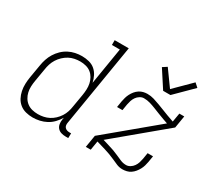

<svg xmlns="http://www.w3.org/2000/svg" viewBox="-139 -1038 1479 1321"><g transform="rotate(30 600.0 -377.0)"><path d="M227 8Q199 8 172 1Q145 -6 124.5 -22.5Q104 -39 91.5 -62.5Q79 -86 73.5 -113Q68 -140 69 -168.5Q70 -197 75 -226L92 -326Q96 -352 104.5 -378Q113 -404 127.5 -427.5Q142 -451 162.5 -471Q183 -491 208 -504Q233 -517 259.5 -522.5Q286 -528 312 -528Q341 -528 368.5 -521Q396 -514 416 -497Q436 -480 448 -456Q460 -432 466 -405L514 -697H451V-735H563L455 -81Q453 -71 454.5 -61Q456 -51 462 -44Q468 -37 477.5 -33.5Q487 -30 498 -30H512L511 8H491Q472 8 455 3Q438 -2 426.5 -14.5Q415 -27 412 -45Q409 -63 412 -81L415 -98Q401 -74 380.5 -52.5Q360 -31 334.5 -17.5Q309 -4 281.5 2Q254 8 227 8ZM247 -30Q269 -30 291 -34.5Q313 -39 333.5 -49.5Q354 -60 371.5 -76.5Q389 -93 401.5 -112.5Q414 -132 421 -153.5Q428 -175 431 -197L448 -297Q452 -320 453 -344Q454 -368 449.5 -390Q445 -412 434 -431.5Q423 -451 406 -464.5Q389 -478 366.5 -484Q344 -490 320 -490Q298 -490 275.5 -485.5Q253 -481 232.5 -470Q212 -459 194 -442Q176 -425 163.5 -405Q151 -385 144 -363Q137 -341 134 -319L117 -219Q113 -196 112 -172.5Q111 -149 116 -127Q121 -105 132.5 -86Q144 -67 161.5 -54Q179 -41 201 -35.5Q223 -30 247 -30ZM941 8Q916 8 894.5 -1Q873 -10 852.5 -19.5Q832 -29 810 -37Q788 -45 765 -52L697 -72L685 0H646L662 -97L1049 -419L1012 -432Q990 -440 967 -449Q944 -458 921.5 -467Q899 -476 875.5 -483Q852 -490 826 -490Q810 -490 794.5 -480.5Q779 -471 769 -456.5Q759 -442 754 -426Q749 -410 746 -394L738 -345H695L703 -394Q706 -410 710.5 -426Q715 -442 723 -457.5Q731 -473 742 -486.5Q753 -500 768 -510Q783 -520 799.5 -524Q816 -528 832 -528Q859 -528 884 -520.5Q909 -513 932.5 -504Q956 -495 979.5 -486Q1003 -477 1026 -468L1077 -450L1089 -520H1128L1112 -423L728 -103L777 -88Q799 -82 820.5 -74Q842 -66 862 -57Q882 -48 903 -39Q924 -30 948 -30Q964 -30 979.5 -39.5Q995 -49 1005 -63.5Q1015 -78 1020 -94Q1025 -110 1028 -126L1036 -175H1079L1071 -126Q1068 -110 1063.5 -94Q1059 -78 1050.5 -62.5Q1042 -47 1031 -33.5Q1020 -20 1005.5 -10Q991 0 974 4Q957 8 941 8ZM914 -600 825 -737 859 -759 949 -634 1078 -762 1108 -735 972 -600Z"/></g></svg>

Font: Iosevka Etoile Extralight
Style: Italic
Weight: 200
Italic angle: -9°
Designer: Belleve Invis
Foundry: Belleve Invis
Version: Version 22.1.2; ttfautohint (v1.8.4)